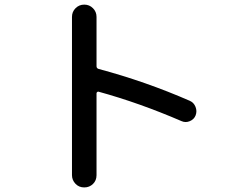

<svg xmlns="http://www.w3.org/2000/svg" viewBox="-20 -780 1040 840"><path d="M348.6 40Q325.2 40 310.1 23.9Q294.9 7.8 294.9 -13.7V-706.1Q294.9 -728.5 310.5 -744.1Q326.2 -759.8 348.6 -759.8Q371.1 -759.8 386.7 -744.1Q402.3 -728.5 402.3 -706.1V-490.2Q402.3 -481.4 411.1 -478.5Q616.2 -423.8 810.5 -338.9Q828.1 -331.1 835.4 -312.5Q842.8 -293.9 835.9 -275.4Q829.1 -257.8 810.5 -250Q792 -242.2 774.4 -250Q588.9 -330.1 411.1 -378.9Q408.2 -379.9 405.3 -377.4Q402.3 -375 402.3 -372.1V-13.7Q402.3 9.8 386.7 24.9Q371.1 40 348.6 40Z"/></svg>

Font: Rounded Mgen+ 2m medium
Style: Regular
Weight: 500
Designer: [Source Han Sans]
Ryoko NISHIZUKA  (kana & ideographs); Paul D. Hunt (Latin, Greek & Cyrillic); Wenlong ZHANG  (bopomofo
Version: Version 1.059.20150602